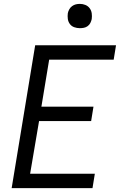

<svg xmlns="http://www.w3.org/2000/svg" viewBox="-20 -968 640 988"><path d="M40 0 161 -735H577L565 -661H233L193 -419H461L449 -345H181L135 -74H468L456 0ZM391 -823Q376 -823 362 -828Q348 -833 339.5 -844.5Q331 -856 329 -870.5Q327 -885 329 -900Q331 -910 336.5 -920Q342 -930 351 -936.5Q360 -943 370 -945.5Q380 -948 391 -948Q406 -948 419.5 -942.5Q433 -937 441.5 -925.5Q450 -914 452 -899.5Q454 -885 452 -870Q450 -860 445 -850Q440 -840 431 -833.5Q422 -827 411.5 -825Q401 -823 391 -823Z"/></svg>

Font: Zed Sans Extended
Style: Italic
Weight: 400
Width: 7
Italic angle: -9°
Designer: Belleve Invis
Foundry: Belleve Invis
Version: Version 1.0.0; ttfautohint (v1.8.4)